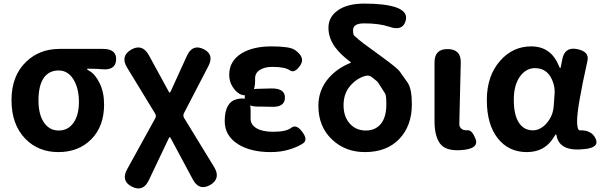

<svg xmlns="http://www.w3.org/2000/svg" viewBox="-20 -832 3348 1068"><path d="M121 -60Q44 -139 44 -275Q44 -411 126 -489Q200 -560 312 -560H553Q629 -560 626 -499Q622 -439 546 -447Q533 -449 469 -450Q464 -450 464 -447.5Q464 -445 478 -437Q509 -420 534 -369.5Q559 -319 559 -251Q559 -129 488 -57.5Q417 14 305 14Q193 14 121 -60ZM390 -388Q359 -440 306.5 -440Q254 -440 225 -401Q194 -358 194 -274Q194 -195 224.5 -150.5Q255 -106 306.5 -106Q358 -106 388.5 -148.5Q419 -191 419 -265Q419 -339 390 -388Z M808 170Q776 238 713 206Q651 174 688 108L843 -173Q851 -187 843 -200L687 -456Q648 -520 710 -556Q771 -591 808 -525L915 -329Q922 -316 924 -316Q926 -316 932 -329L1019 -520Q1050 -589 1112 -559Q1174 -529 1138 -462L1004 -204Q996 -190 1004 -176L1171 97Q1210 161 1149 197Q1087 232 1052 165L933 -57Q926 -70 924 -70Q922 -70 916 -57Z M1485 14Q1374 14 1304 -30Q1230 -77 1230 -158Q1230 -263 1296 -280Q1374 -301 1374 -220V-172Q1374 -138 1407 -118.5Q1440 -99 1500 -99Q1572 -99 1600 -121Q1628 -143 1661 -99Q1694 -55 1667 -35.5Q1640 -16 1588 0Q1542 14 1485 14ZM1416 -239Q1341 -239 1341 -288Q1340 -337 1415 -338L1490 -340Q1566 -341 1565 -288Q1564 -234 1488 -238Q1473 -239 1437 -239ZM1399 -382Q1399 -312 1355 -303Q1310 -294 1274 -349Q1255 -378 1255 -416Q1255 -493 1325 -536Q1389 -574 1489.5 -574Q1590 -574 1619 -555Q1681 -513 1650 -468Q1619 -422 1592 -441Q1565 -460 1495 -460Q1452 -460 1425.5 -443Q1399 -426 1399 -396Z M2010 14Q1902 14 1829 -54Q1751 -126 1751 -243Q1751 -329 1805 -394Q1853 -451 1929 -482Q1934 -484 1930 -487Q1876 -527 1846 -567Q1807 -619 1807 -677.5Q1807 -736 1856 -772Q1909 -812 2007 -812Q2122 -812 2183 -791Q2254 -766 2235 -712Q2217 -658 2146 -683Q2090 -702 2006 -702Q1944 -702 1944 -665Q1944 -640 1950 -634Q1976 -610 2004 -589L2104 -516Q2188 -455 2203 -435Q2225 -404 2247 -373Q2271 -338 2271 -252Q2271 -132 2201 -59Q2131 14 2010 14ZM2129 -252Q2129 -302 2122 -312Q2101 -344 2081 -376Q2079 -379 2047 -404Q2032 -415 2014 -410Q1966 -398 1928.5 -355Q1891 -312 1891 -246.5Q1891 -181 1928 -142Q1962 -106 2015 -106Q2068 -106 2098.5 -143Q2129 -180 2129 -252Z M2428 -33Q2397 -75 2397 -159V-485Q2397 -560 2471 -559Q2545 -558 2543 -483L2536 -190Q2535 -153 2535 -140Q2535 -127 2546 -116.5Q2557 -106 2581.5 -107.5Q2606 -109 2625 -60Q2645 -10 2565 1Q2463 14 2428 -33Z M3076 -76Q3074 -85 3072 -85Q3070 -85 3062 -71Q3012 14 2910.5 14Q2809 14 2748.5 -63Q2688 -140 2688 -275.5Q2688 -411 2763 -495Q2833 -574 2935 -574Q3045 -574 3089 -465Q3094 -453 3096 -453Q3098 -453 3100 -462L3107 -499Q3120 -573 3190 -559Q3259 -545 3248 -495Q3190 -234 3190 -159Q3190 -106 3206 -107Q3271 -109 3293 -61Q3316 -12 3234 -3Q3094 14 3076 -76ZM2944 -107Q2986 -107 3021 -147Q3056 -187 3060 -242L3065 -311Q3067 -341 3058 -369Q3032 -453 2956 -453Q2908 -453 2875 -410Q2838 -362 2838 -277.5Q2838 -193 2866 -150Q2894 -107 2944 -107Z"/></svg>

Font: Resource Han Rounded KR
Style: Bold
Weight: 700
Designer: Cyano Hao (round all glyphs); Ryoko NISHIZUKA 西塚涼子 (kana, bopomofo & ideographs); Paul D. Hunt (Latin, Greek & Cyrillic)
Foundry: Cyano Hao
Version: 0.990